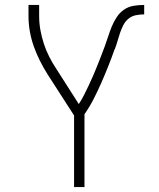

<svg xmlns="http://www.w3.org/2000/svg" viewBox="-20 -755 640 775"><path d="M279 0V-289L172 -455Q155 -482 141 -510Q127 -538 116.5 -567.5Q106 -597 100.5 -628Q95 -659 95 -691V-735H138V-691Q138 -662 143 -634Q148 -606 157 -578.5Q166 -551 179 -525.5Q192 -500 208 -476L298 -335Q310 -353 319.5 -372Q329 -391 338 -410Q347 -429 355.5 -448.5Q364 -468 372 -488Q380 -508 387.5 -527.5Q395 -547 402.5 -567Q410 -587 416.5 -607.5Q423 -628 431 -647.5Q439 -667 451 -685.5Q463 -704 480.5 -716Q498 -728 519 -731.5Q540 -735 562 -735V-697Q545 -697 528 -693.5Q511 -690 498 -679Q485 -668 477.5 -653Q470 -638 464.5 -622Q459 -606 454.5 -590Q450 -574 444 -558L443 -557Q431 -523 417.5 -489Q404 -455 389.5 -422Q375 -389 358.5 -356.5Q342 -324 321 -294V0Z"/></svg>

Font: Iosevka Curly XLtEx
Style: Regular
Weight: 200
Width: 7
Monospace: yes
Designer: Belleve Invis
Foundry: Belleve Invis
Version: Version 11.1.0; ttfautohint (v1.8.3)